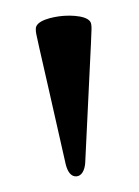

<svg xmlns="http://www.w3.org/2000/svg" viewBox="-35 -768 264 365"><g transform="rotate(-5 97.5 -585.0)"><path d="M97.3 -738.3C113.6 -738.3 150.2 -734.7 150.2 -717.3C150.6 -706 151.3 -719.1 115.8 -456C113.6 -442.5 107.2 -432.2 97.3 -432.2C86.3 -432.2 81 -443.2 78.8 -456C43.3 -719.1 43.7 -706 44.4 -717.3C44.4 -734.7 80.3 -738.3 97.3 -738.3Z"/></g></svg>

Font: Margiela Serif Medium
Style: Regular
Weight: 500
Designer: Andreas Faust, Stefan Endress
Version: Version 1.002;FEAKit 1.0